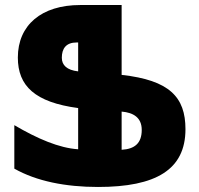

<svg xmlns="http://www.w3.org/2000/svg" viewBox="-20 -734 793 764"><path d="M370 10C601 10 718 -59 718 -220C718 -348 654 -415 464 -436V-714H299C145 -714 51 -634 51 -505C51 -392 119 -327 291 -304V-140C215 -145 129 -182 37 -236V-63C125 -13 241 10 370 10ZM291 -450C246 -455 226 -475 226 -504C226 -541 243 -565 285 -565H291ZM464 -138V-290C511 -286 544 -266 544 -217C544 -165 517 -141 464 -138Z"/></svg>

Font: Noto Sans Armenian Condensed Black
Style: Regular
Weight: 900
Width: 3
Designer: Monotype Design Team
Foundry: Monotype Imaging Inc.
Version: Version 2.008